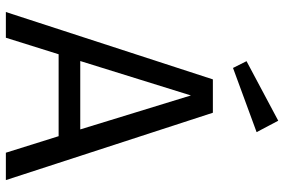

<svg xmlns="http://www.w3.org/2000/svg" viewBox="-177 -792 969 655"><g transform="rotate(90 307.5 -464.5)"><path d="M444.6 -180H165.1L108.7 0H21L250.8 -706.2H364.6L594.4 0H501ZM188.2 -253.8H421.5L305.6 -631.3ZM391.8 -929.2 430.8 -855.4 211.8 -774.9 188.7 -821Z"/></g></svg>

Font: FiraCode Nerd Font Mono
Style: Regular
Weight: 400
Monospace: yes
Designer: Carrois Corporate, Edenspiekermann AG, Nikita Prokopov
Foundry: Carrois Corporate, Edenspiekermann AG, Nikita Prokopov
Version: Version 6.002;Nerd Fonts 3.4.0